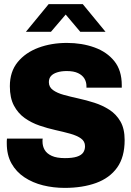

<svg xmlns="http://www.w3.org/2000/svg" viewBox="-20 -905 640 935"><path d="M295 10Q240 10 189.5 -2.5Q139 -15 99 -41.5Q59 -68 36 -109Q13 -150 13 -207Q13 -213 13 -218.5Q13 -224 14 -230H188Q187 -226 187 -223Q187 -220 187 -216Q187 -193 197.5 -175Q208 -157 232 -146Q256 -135 296 -135Q333 -135 354.5 -142Q376 -149 385 -162Q394 -175 394 -193Q394 -217 374 -231Q354 -245 321.5 -254Q289 -263 250.5 -271.5Q212 -280 172.5 -293.5Q133 -307 100.5 -330Q68 -353 48 -390.5Q28 -428 28 -485Q28 -556 66 -602.5Q104 -649 167 -672.5Q230 -696 306 -696Q379 -696 440 -674Q501 -652 537 -607Q573 -562 573 -490V-478H401V-485Q401 -506 391 -522.5Q381 -539 360 -549Q339 -559 305 -559Q278 -559 258 -552.5Q238 -546 228 -534.5Q218 -523 218 -505Q218 -481 238 -466.5Q258 -452 290.5 -443Q323 -434 362 -425.5Q401 -417 440 -404.5Q479 -392 512.5 -370.5Q546 -349 566.5 -313.5Q587 -278 587 -223Q587 -140 550.5 -89Q514 -38 448 -14Q382 10 295 10ZM106 -750 217 -885H383L494 -750H371L284 -853H316L228 -750Z"/></svg>

Font: Chivo Mono ExtraBold
Style: Regular
Weight: 800
Monospace: yes
Designer: Hector Gatti
Foundry: Omnibus-Type
Version: Version 1.008